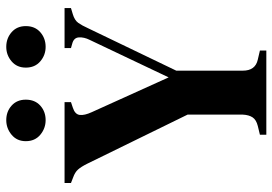

<svg xmlns="http://www.w3.org/2000/svg" viewBox="-152 -740 892 629"><g transform="rotate(-90 294.5 -426.0)"><path d="M167 0V-21L196 -28Q216 -33 224 -45Q232 -57 233 -77V-258L72 -587Q62 -607 53 -617Q44 -627 27 -633L9 -640V-661H274V-640L256 -634Q234 -627 232 -611.5Q230 -596 241 -572L355 -320L478 -579Q487 -597 486 -614Q485 -631 465 -636L451 -640V-661H582V-640L562 -634Q542 -628 533.5 -616Q525 -604 516 -584L377 -295V-77Q377 -36 413 -28L443 -21V0ZM215 -723Q188 -723 167 -740.5Q146 -758 146 -788Q146 -817 167 -834.5Q188 -852 215 -852Q243 -852 262.5 -834.5Q282 -817 282 -788Q282 -758 262.5 -740.5Q243 -723 215 -723ZM455 -723Q428 -723 407.5 -740.5Q387 -758 387 -788Q387 -817 407.5 -834.5Q428 -852 455 -852Q483 -852 503 -834.5Q523 -817 523 -788Q523 -758 503 -740.5Q483 -723 455 -723Z"/></g></svg>

Font: DeepMind Serif Text
Style: Regular
Weight: 400
Designer: Frank Grießhammer / Modifications: Colophon Foundry
Foundry: Colophon Foundry
Version: Version 5.003; ttfautohint (v1.8.2)